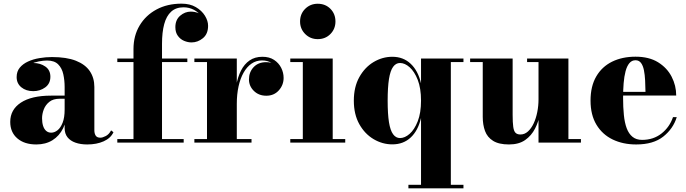

<svg xmlns="http://www.w3.org/2000/svg" viewBox="-20 -780 3753 1050"><path d="M457 10Q420.5 10 392.8 0.2Q365 -9.5 349.2 -29.2Q333.5 -49 333.5 -79.5V-304.5Q333.5 -340.5 326.2 -373.8Q319 -407 298.2 -428Q277.5 -449 237.5 -449Q217 -449 192.5 -444.2Q168 -439.5 146 -429Q124 -418.5 109.8 -401.2Q95.5 -384 95.5 -358.5H72Q72 -392.5 98.8 -414Q125.5 -435.5 162 -435.5Q200 -435.5 227.8 -416.2Q255.5 -397 255.5 -360.5Q255.5 -322.5 227.2 -302Q199 -281.5 162 -281.5Q122.5 -281.5 96.8 -302.5Q71 -323.5 71 -358.5Q71 -389 88 -409.8Q105 -430.5 133.2 -443.5Q161.5 -456.5 195.8 -462.2Q230 -468 264 -468Q344 -468 395.2 -447.8Q446.5 -427.5 471.2 -390.8Q496 -354 496 -304.5V-67Q496 -50 503.2 -38.5Q510.5 -27 529 -27Q541 -27 558.8 -36.2Q576.5 -45.5 587.5 -67L600.5 -57Q585.5 -24.5 547 -7.2Q508.5 10 457 10ZM178.5 10Q113.5 10 74.8 -23.2Q36 -56.5 36 -113.5Q36 -180.5 94.2 -218.8Q152.5 -257 259 -257H380V-240H306Q271 -240 250 -223.2Q229 -206.5 219.5 -181.8Q210 -157 210 -133.5Q210 -110 215.5 -92.2Q221 -74.5 232.2 -64.5Q243.5 -54.5 260 -54.5Q278 -54.5 294.8 -67.8Q311.5 -81 322.5 -109Q333.5 -137 333.5 -181H346.5Q346.5 -122 325.5 -79.2Q304.5 -36.5 267 -13.2Q229.5 10 178.5 10Z M710 0V-511.5Q710 -584.5 743.5 -640.5Q777 -696.5 836 -728.2Q895 -760 973 -760Q1019 -760 1051.2 -741Q1083.5 -722 1100.8 -694Q1118 -666 1118 -639Q1118 -594.5 1089.8 -571.2Q1061.5 -548 1027.5 -548Q1007.5 -548 987 -556.5Q966.5 -565 952.8 -583.8Q939 -602.5 939 -631.5Q939 -671.5 965.2 -694Q991.5 -716.5 1023.5 -716.5Q1046.5 -716.5 1067.8 -707.2Q1089 -698 1103 -680.5Q1117 -663 1117 -639H1098Q1098 -667 1082.2 -689.8Q1066.5 -712.5 1040.5 -726.2Q1014.5 -740 984 -740Q942 -740 916 -716.2Q890 -692.5 878 -648Q866 -603.5 866 -540V0ZM621.5 0V-19.5H984.5V0ZM621.5 -440.5V-460H1004.5V-440.5Z M1263.5 -212.5Q1263.5 -266 1271.8 -312.2Q1280 -358.5 1298 -394Q1316 -429.5 1345 -449.5Q1374 -469.5 1415 -469.5Q1453 -469.5 1478.8 -452.5Q1504.5 -435.5 1517.8 -409Q1531 -382.5 1531 -354Q1531 -315 1504.8 -285.8Q1478.5 -256.5 1436.5 -256.5Q1395 -256.5 1368.2 -283Q1341.5 -309.5 1341.5 -345.5Q1341.5 -385.5 1367 -412.8Q1392.5 -440 1435.5 -440Q1463.5 -440 1484.5 -427.8Q1505.5 -415.5 1517.8 -395.8Q1530 -376 1530 -354H1510.5Q1510.5 -378.5 1498.8 -400.2Q1487 -422 1465 -435.8Q1443 -449.5 1412.5 -449.5Q1381 -449.5 1355.5 -432Q1330 -414.5 1312 -382.5Q1294 -350.5 1284.5 -307.2Q1275 -264 1275 -212.5ZM1275 -460V-19.5H1355.5V0H1043V-19.5H1112V-440.5H1043V-460Z M1717.5 -566Q1677 -566 1649 -594Q1621 -622 1621 -662.5Q1621 -704 1649 -731.8Q1677 -759.5 1717.5 -759.5Q1759.5 -759.5 1787 -731.8Q1814.5 -704 1814.5 -662.5Q1814.5 -622 1787 -594Q1759.5 -566 1717.5 -566ZM1799.5 -460V-19.5H1868V0H1567.5V-19.5H1636V-440.5H1567.5V-460Z M2213.5 250V230.5H2282.5V-135Q2266.5 -66 2226.2 -28.2Q2186 9.5 2125.5 9.5Q2071.5 9.5 2023.2 -19Q1975 -47.5 1945 -101Q1915 -154.5 1915 -229.5Q1915 -304.5 1945 -358.2Q1975 -412 2023.2 -440.8Q2071.5 -469.5 2125.5 -469.5Q2185.5 -469.5 2226 -431.2Q2266.5 -393 2282.5 -324V-460H2514.5V-440.5H2445.5V230.5H2514.5V250ZM2167.5 -25Q2194 -25 2220.2 -48Q2246.5 -71 2264.5 -116.8Q2282.5 -162.5 2282.5 -229.5Q2282.5 -297.5 2264.5 -343.2Q2246.5 -389 2220.2 -412.2Q2194 -435.5 2167.5 -435.5Q2145 -435.5 2129.8 -414.5Q2114.5 -393.5 2107.2 -348Q2100 -302.5 2100 -229.5Q2100 -156.5 2107.2 -111.5Q2114.5 -66.5 2129.8 -45.8Q2145 -25 2167.5 -25Z M2763.5 10Q2708 10 2676.5 -9.8Q2645 -29.5 2632.5 -63.5Q2620 -97.5 2620 -141V-440.5H2551V-460H2783.5V-152Q2783.5 -110 2786.8 -86.5Q2790 -63 2799.2 -53.8Q2808.5 -44.5 2826 -44.5Q2849 -44.5 2867.2 -61Q2885.5 -77.5 2898.5 -105.2Q2911.5 -133 2918.2 -167.2Q2925 -201.5 2925 -237L2941 -237.5Q2941 -200.5 2933.2 -157.8Q2925.5 -115 2906 -76.8Q2886.5 -38.5 2852 -14.2Q2817.5 10 2763.5 10ZM2925 0V-440.5H2862.5V-460H3088.5V-19.5H3157V0Z M3459 10Q3387 10 3330.5 -17.2Q3274 -44.5 3241.8 -98Q3209.5 -151.5 3209.5 -230Q3209.5 -308.5 3240.8 -362Q3272 -415.5 3327.5 -442.8Q3383 -470 3455.5 -470Q3529.5 -470 3578.8 -439.5Q3628 -409 3653 -360.5Q3678 -312 3678 -257.5H3276V-277.5H3510Q3509.5 -309.5 3508 -340.2Q3506.5 -371 3501.5 -396Q3496.5 -421 3485.5 -435.8Q3474.5 -450.5 3455.5 -450.5Q3435 -450.5 3421.8 -434.5Q3408.5 -418.5 3401 -390.2Q3393.5 -362 3390.5 -324.8Q3387.5 -287.5 3387.5 -244.5Q3387.5 -193.5 3391.8 -151.2Q3396 -109 3407.2 -78.8Q3418.5 -48.5 3439 -31.8Q3459.5 -15 3491.5 -15Q3553.5 -15 3597.8 -50Q3642 -85 3660.5 -139.5H3681Q3661.5 -76 3607.2 -33Q3553 10 3459 10Z"/></svg>

Font: Bodoni Moda ExtraBold
Style: Regular
Weight: 800
Version: Version 2.005